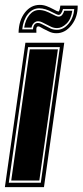

<svg xmlns="http://www.w3.org/2000/svg" viewBox="-46 -766 338 786"><path d="M-26 0 58 -591H217L134 0ZM-10 -18H121L199 -573H69ZM0 -27 76 -564H191L115 -27ZM185 -630Q168 -630 154.5 -637Q141 -644 132 -648Q122 -653 118.5 -655.5Q115 -658 111 -658Q106 -658 104 -653.5Q102 -649 103 -632H30Q31 -682 55.5 -714Q80 -746 117 -746Q131 -746 144.5 -741Q158 -736 171 -729Q182 -723 186.5 -721Q191 -719 193 -719Q198 -719 201 -743H272Q273 -697 247 -663.5Q221 -630 185 -630ZM187 -644Q214 -644 234.5 -668.5Q255 -693 258 -729H212Q205 -705 194 -705Q189 -705 170 -715Q139 -732 115 -732Q87 -732 68 -708Q49 -684 45 -646H89Q91 -672 109 -672Q116 -672 123 -668.5Q130 -665 140 -660Q149 -655 160.5 -649.5Q172 -644 187 -644ZM188 -651Q175 -651 164 -656Q153 -661 144 -666Q134 -671 126 -675Q118 -679 110 -679Q100 -679 92.5 -671.5Q85 -664 83 -653H53Q58 -685 74.5 -705Q91 -725 114 -725Q128 -725 141.5 -720Q155 -715 166 -709Q174 -705 181.5 -701.5Q189 -698 194 -698Q203 -698 208.5 -705Q214 -712 217 -722H250Q245 -687 226 -669Q207 -651 188 -651Z"/></svg>

Font: Alumni Sans Collegiate One
Style: Italic
Weight: 400
Italic angle: -8°
Designer: Robert E. Leuschke
Foundry: Robert E. Leuschke
Version: Version 1.100